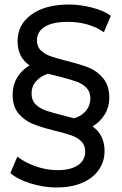

<svg xmlns="http://www.w3.org/2000/svg" viewBox="-20 -726 540 852"><path d="M445 -218.5C458.3 -240.2 465 -264.3 465 -291C465 -327.7 456 -356.8 438 -378.5C420 -400.2 398.5 -416 373.5 -426C348.5 -436 315.7 -446 275 -456C243.7 -464 219.7 -471 203 -477C186.3 -483 172.3 -491.5 161 -502.5C149.7 -513.5 144 -528 144 -546C144 -572.7 155.7 -593.2 179 -607.5C202.3 -621.8 236 -629 280 -629C343.3 -629 397 -613.7 441 -583L472 -656C451.3 -671.3 423.3 -683.5 388 -692.5C352.7 -701.5 319 -706 287 -706C216.3 -706 160.5 -691.2 119.5 -661.5C78.5 -631.8 58 -592.3 58 -543C58 -495.7 75.7 -460 111 -436C87.7 -422 69.3 -403.8 56 -381.5C42.7 -359.2 36 -334 36 -306C36 -270.7 44.8 -242.7 62.5 -222C80.2 -201.3 101.3 -186 126 -176C150.7 -166 183 -156 223 -146C253.7 -138.7 278 -131.8 296 -125.5C314 -119.2 328.8 -110.3 340.5 -99C352.2 -87.7 358 -72.7 358 -54C358 -27.3 347.2 -6.8 325.5 7.5C303.8 21.8 274 29 236 29C202.7 29 170 23.3 138 12C106 0.7 79 -13.7 57 -31L26 42C47.3 60.7 77.3 76 116 88C154.7 100 193.3 106 232 106C274 106 311 99.3 343 86C375 72.7 399.8 53.7 417.5 29C435.2 4.3 444 -24 444 -56C444 -103.3 426.3 -139.7 391 -165C413.7 -179 431.7 -196.8 445 -218.5ZM138 -263C126 -275 120 -291 120 -311C120 -332.3 126.8 -350.7 140.5 -366C154.2 -381.3 172 -392.3 194 -399C204.7 -395.7 221.3 -391.3 244 -386C275.3 -378 300 -370.8 318 -364.5C336 -358.2 351 -349 363 -337C375 -325 381 -309.3 381 -290C381 -268.7 374.5 -250.2 361.5 -234.5C348.5 -218.8 331 -207.7 309 -201C301.7 -203 285 -207.3 259 -214C227 -222 201.8 -229.2 183.5 -235.5C165.2 -241.8 150 -251 138 -263Z"/></svg>

Font: Rookery
Style: Regular
Weight: 400
Designer: Ryan Kimball / Julieta Ulanovsky
Foundry: Motorola Mobility LLC.
Version: Version 1.0